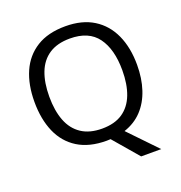

<svg xmlns="http://www.w3.org/2000/svg" viewBox="-155 -857 1091 1159"><g transform="rotate(-20 390.5 -277.5)"><path d="M720 -358Q720 -271 696.5 -200Q673 -129 627 -80Q581 -31 512 -8L683 170H554L416 9Q410 9 403.5 9.5Q397 10 391 10Q280 10 206.5 -36Q133 -82 97 -165Q61 -248 61 -359Q61 -469 97 -551Q133 -633 206.5 -679Q280 -725 392 -725Q499 -725 572 -679.5Q645 -634 682.5 -551.5Q720 -469 720 -358ZM156 -358Q156 -268 181 -203Q206 -138 258.5 -103Q311 -68 391 -68Q472 -68 523.5 -103Q575 -138 600 -203Q625 -268 625 -358Q625 -493 569 -569.5Q513 -646 392 -646Q311 -646 258.5 -611.5Q206 -577 181 -512.5Q156 -448 156 -358Z"/></g></svg>

Font: Noto Sans Cham
Style: Regular
Weight: 400
Designer: Monotype Design Team
Foundry: Monotype Imaging Inc.
Version: Version 2.002